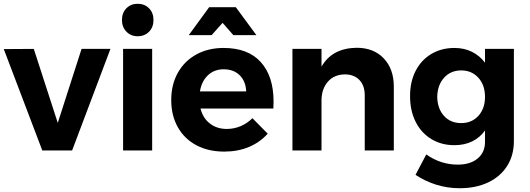

<svg xmlns="http://www.w3.org/2000/svg" viewBox="-23 -797 2808 1017"><path d="M-3 -537 156 -538 283 -146 409 -538H562L359 0H201Z M629 -538H783V0H629ZM706 -605Q670 -605 646.5 -629.5Q623 -654 623 -691Q623 -729 646.5 -753Q670 -777 706 -777Q743 -777 766.5 -753Q790 -729 790 -691Q790 -653 766.5 -629Q743 -605 706 -605Z M1426 -259Q1426 -235 1425 -222H1039Q1052 -171 1089 -142.5Q1126 -114 1178 -114Q1216 -114 1251 -128.5Q1286 -143 1314 -171L1395 -89Q1354 -43 1295.5 -18.5Q1237 6 1165 6Q1080 6 1016.5 -28Q953 -62 918.5 -124Q884 -186 884 -267Q884 -349 919 -411.5Q954 -474 1017 -508.5Q1080 -543 1161 -543Q1291 -543 1358.5 -468Q1426 -393 1426 -259ZM1281 -313Q1279 -366 1247 -398Q1215 -430 1162 -430Q1112 -430 1078.5 -398.5Q1045 -367 1036 -313ZM1335 -611H1213L1156 -676L1098 -611H977L1085 -759H1226Z M2063 -338V0H1909V-293Q1909 -344 1880.5 -373.5Q1852 -403 1803 -403Q1746 -402 1713 -363.5Q1680 -325 1680 -265V0H1526V-538H1680V-444Q1736 -542 1866 -544Q1956 -544 2009.5 -488Q2063 -432 2063 -338Z M2699 -538V-50Q2699 26 2663 82.5Q2627 139 2562 169.5Q2497 200 2412 200Q2346 200 2286.5 181Q2227 162 2178 129L2235 21Q2311 75 2402 75Q2468 75 2507 42.5Q2546 10 2546 -45V-106Q2519 -68 2478 -48Q2437 -28 2384 -28Q2315 -28 2261.5 -60.5Q2208 -93 2178.5 -152Q2149 -211 2149 -288Q2149 -364 2178.5 -421.5Q2208 -479 2261.5 -511Q2315 -543 2384 -543Q2436 -543 2477 -522.5Q2518 -502 2546 -465V-538ZM2293 -284Q2294 -222 2328.5 -183.5Q2363 -145 2420 -145Q2476 -145 2511 -183.5Q2546 -222 2546 -284Q2546 -346 2511 -385Q2476 -424 2420 -424Q2364 -424 2329 -385Q2294 -346 2293 -284Z"/></svg>

Font: Argentum Sans SemiBold
Style: Regular
Weight: 600
Designer: Julieta Ulanovsky (Modified by Cristiano Sobral)
Foundry: Julieta Ulanovsky
Version: Version 5.001;November 22, 2018;FontCreator 11.5.0.2425 64-b